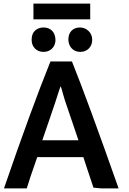

<svg xmlns="http://www.w3.org/2000/svg" viewBox="-20 -1036 715 1062"><path d="M636 6H539L497 2L460 -109Q456 -120 450 -139.5Q444 -159 441 -167H186Q143 -45 128 6H2Q154 -436 259 -696H378Q467 -474 636 6ZM414 -260 339 -481Q334 -496 329 -514.5Q324 -533 321 -543.5Q318 -554 315 -559Q314 -558 305 -530Q290 -481 257.5 -387Q225 -293 214 -260ZM165 -929V-1016H479V-929ZM287 -814Q286 -785 267.5 -767Q249 -749 221 -749Q192 -749 173.5 -767.5Q155 -786 155 -816Q155 -850 174 -867Q193 -884 221 -884Q250 -884 268 -866Q286 -848 287 -814ZM490 -816Q490 -786 471 -767.5Q452 -749 424 -749Q396 -749 377.5 -767.5Q359 -786 358 -818Q359 -850 376.5 -867Q394 -884 422 -884Q450 -884 470 -864.5Q490 -845 490 -816Z"/></svg>

Font: Repo
Style: DemiBold
Weight: 600
Designer: Stefan Peev
Foundry: Context Ltd
Version: Version 001.000